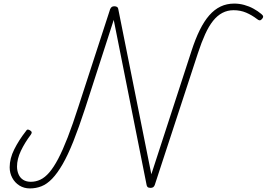

<svg xmlns="http://www.w3.org/2000/svg" viewBox="-20 -1035 1489 1072"><path d="M147 17Q114 17 88.5 1Q63 -15 48.5 -42Q34 -69 34 -101Q34 -150 59.5 -201Q85 -252 124 -302Q129 -311 134.5 -311.5Q140 -312 148 -307Q157 -301 157 -295.5Q157 -290 152 -283Q118 -238 96.5 -192.5Q75 -147 75 -105Q75 -82 83.5 -62Q92 -42 109.5 -31Q127 -20 152 -20Q180 -20 205.5 -32Q231 -44 255.5 -72.5Q280 -101 305 -148.5Q330 -196 358 -268Q386 -340 418 -440L595 -984Q599 -993 604.5 -996.5Q610 -1000 618 -1000Q627 -1000 633 -996.5Q639 -993 640 -986L825 -62L1049 -750Q1071 -818 1095.5 -867.5Q1120 -917 1148.5 -949.5Q1177 -982 1211.5 -998.5Q1246 -1015 1288 -1015Q1316 -1015 1343.5 -1007.5Q1371 -1000 1395.5 -986.5Q1420 -973 1439 -957Q1448 -950 1449 -943.5Q1450 -937 1443 -929Q1436 -921 1429.5 -921.5Q1423 -922 1416 -928Q1386 -951 1354 -964.5Q1322 -978 1284 -978Q1250 -978 1221.5 -963Q1193 -948 1169.5 -918.5Q1146 -889 1125.5 -844Q1105 -799 1085 -738L844 -2Q841 6 835.5 10Q830 14 820 14Q815 14 810 12.5Q805 11 802.5 7.5Q800 4 799 0L615 -924L455 -429Q420 -322 389.5 -245.5Q359 -169 329.5 -118Q300 -67 271 -37Q242 -7 211.5 5Q181 17 147 17Z"/></svg>

Font: Playwrite RO Thin
Style: Regular
Weight: 250
Version: Version 1.002